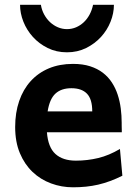

<svg xmlns="http://www.w3.org/2000/svg" viewBox="-20 -777 582 809"><path d="M177.7 -219.7Q182.6 -156.2 213.6 -128.2Q244.6 -100.1 299.8 -100.1Q348.1 -100.1 393.8 -111.1Q439.5 -122.1 485.4 -149.4L495.6 -36.6Q469.2 -23.4 444.1 -14.2Q418.9 -4.9 393.8 1Q368.7 6.8 342.3 9.5Q315.9 12.2 287.6 12.2Q239.3 12.2 195.1 -4.2Q150.9 -20.5 117.2 -52.5Q83.5 -84.5 63.7 -131.8Q43.9 -179.2 43.9 -241.7Q43.9 -302.2 60.8 -351.3Q77.6 -400.4 109.4 -435.3Q141.1 -470.2 186 -489Q231 -507.8 287.6 -507.8Q328.6 -507.8 359.6 -497.8Q390.6 -487.8 413.3 -470.5Q436 -453.1 451.4 -429.4Q466.8 -405.8 475.8 -378.2Q484.9 -350.6 488.8 -320.3Q492.7 -290 492.7 -259.8V-251Q492.7 -245.6 492.9 -239.7Q493.2 -233.9 493.2 -228.5V-219.7ZM280.8 -405.3Q238.3 -405.3 213.6 -382.6Q189 -359.9 180.7 -307.6H368.7Q368.7 -359.4 346.4 -382.3Q324.2 -405.3 280.8 -405.3ZM460 -756.8Q460 -721.2 445.8 -685.5Q431.6 -649.9 405.5 -621.3Q379.4 -592.8 343 -574.7Q306.6 -556.6 262.2 -556.6Q217.3 -556.6 180.9 -574.7Q144.5 -592.8 118.7 -621.3Q92.8 -649.9 78.6 -685.5Q64.5 -721.2 64.5 -756.8H152.3Q155.8 -734.9 166 -716.1Q176.3 -697.3 190.9 -683.6Q205.6 -669.9 223.9 -662.1Q242.2 -654.3 262.2 -654.3Q282.7 -654.3 300.8 -662.1Q318.8 -669.9 333.3 -683.6Q347.7 -697.3 357.7 -716.1Q367.7 -734.9 372.1 -756.8Z"/></svg>

Font: Andika New Basic
Style: Bold
Weight: 700
Designer: Victor Gaultney, Annie Olsen, Pablo Ugerman
Foundry: SIL International
Version: Version 5.500; ttfautohint (v1.8.3)